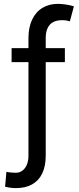

<svg xmlns="http://www.w3.org/2000/svg" viewBox="-20 -759 402 978"><path d="M310.5 -442.4H212.9V34.2Q212.9 86.9 195.3 124Q177.7 161.1 143.6 180.2Q109.4 199.2 60.5 199.2Q45.9 199.2 32.7 197.3Q19.5 195.3 5.9 192.4L12.7 116.2Q19.5 118.2 34.7 119.6Q49.8 121.1 60.5 121.1Q79.1 121.1 93.8 110.4Q108.4 99.6 116.7 80.1Q125 60.5 125 34.2V-442.4H39.1V-513.7H125V-565.4Q125 -620.1 144 -659.7Q163.1 -699.2 196.8 -719.2Q230.5 -739.3 274.4 -739.3Q290 -739.3 309.1 -736.8Q328.1 -734.4 342.8 -730.5Q346.7 -729.5 350.1 -728.5Q353.5 -727.5 356.4 -726.6L335.9 -650.4Q327.1 -653.3 317.9 -654.8Q308.6 -656.2 295.9 -656.2Q269.5 -656.2 251 -646.5Q232.4 -636.7 222.7 -616.2Q212.9 -595.7 212.9 -565.4V-513.7H310.5Z"/></svg>

Font: WEMIX Pretendard Variable
Style: Regular
Weight: 400
Designer: Base glyphs from Inter by Rasmus Andersson; Hangeul glyphs from Noto Sans CJK(Source Han Sans) by Jang Soo-young and Kan
Foundry: Kil Hyung-jin
Version: Version 1.000;Glyphs 3.2 (3208)